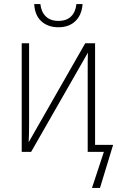

<svg xmlns="http://www.w3.org/2000/svg" viewBox="-20 -741 572 937"><path d="M265 -608Q214 -608 182 -637Q150 -666 147 -721H177Q181 -683 203.5 -661Q226 -639 265 -639Q305 -639 327 -661Q349 -683 353 -721H383Q379 -668 348 -638Q317 -608 265 -608ZM86 0V-530H122V-136Q122 -112 121.5 -91.5Q121 -71 120 -47L396 -530H444V-34H532L468 176H429L487 0H408V-392Q408 -416 408 -438Q408 -460 409 -484L132 0Z"/></svg>

Font: Noto Sans Mono Condensed ExtraLight
Style: Regular
Weight: 200
Width: 3
Designer: Monotype Design Team
Foundry: Monotype Imaging Inc.
Version: Version 2.014; ttfautohint (v1.8.4.7-5d5b)